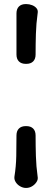

<svg xmlns="http://www.w3.org/2000/svg" viewBox="-20 -717 256 944"><path d="M107 -403Q85 -403 73 -415Q61 -427 61 -449Q61 -499 61 -550Q61 -601 61 -651Q61 -673 73 -685Q85 -697 107 -697H109Q124 -697 138 -691.5Q152 -686 160 -676Q168 -666 165 -651Q158 -601 156.5 -550Q155 -499 155 -449Q155 -427 143 -415Q131 -403 109 -403ZM109 -97Q131 -97 143 -85Q155 -73 155 -51Q155 -1 156.5 50Q158 101 165 151Q168 165 159.5 178Q151 191 137.5 199Q124 207 109 207H107Q93 207 79 199Q65 191 57 178Q49 165 51 151Q59 101 60 50Q61 -1 61 -51Q61 -73 73 -85Q85 -97 107 -97Z"/></svg>

Font: Winky Sans Light
Style: Regular
Weight: 300
Designer: Simon Atzbach
Foundry: typofactur
Version: Version 1.205